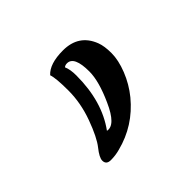

<svg xmlns="http://www.w3.org/2000/svg" viewBox="-76 -1012 438 438"><g transform="rotate(-45 143.0 -793.0)"><path d="M102.5 -900.4Q120.1 -919.9 163.1 -919.9Q214.4 -919.9 231.9 -874Q237.3 -859.9 237.3 -837.2Q237.3 -814.5 226.3 -786.6Q215.3 -758.8 196.3 -735.4Q154.8 -685.1 92.8 -669.4Q78.6 -665.5 63.7 -665.5Q48.8 -665.5 48.8 -678.7Q48.8 -688.5 63.2 -706.5Q77.6 -724.6 92.5 -765.4Q107.4 -806.2 107.4 -846.4Q107.4 -886.7 102.5 -900.4ZM139.2 -889.2Q144.5 -877.4 144.5 -857.9Q144.5 -773.9 104.5 -719.2Q127.9 -713.9 150.4 -764.6Q171.9 -812 171.9 -843.3Q171.9 -892.6 148.9 -892.6Q142.6 -892.6 139.2 -889.2Z"/></g></svg>

Font: Rye
Style: Regular
Weight: 400
Designer: Nicole Fally
Foundry: Nicole Fally
Version: Version 1.001